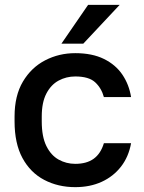

<svg xmlns="http://www.w3.org/2000/svg" viewBox="-20 -760 595 791"><path d="M290 11Q219 11 162 -19Q105 -49 72.5 -109Q40 -169 40 -260V-280Q40 -366 74.5 -424Q109 -482 166 -511.5Q223 -541 290 -541Q360 -541 408.5 -517Q457 -493 484.5 -452Q512 -411 520 -360H408Q398 -397 372 -421Q346 -445 290 -445Q253 -445 221.5 -428Q190 -411 171 -374.5Q152 -338 152 -280V-260Q152 -197 171 -158.5Q190 -120 221.5 -102.5Q253 -85 290 -85Q337 -85 366 -106Q395 -127 408 -170H520Q510 -114 478.5 -73.5Q447 -33 399 -11Q351 11 290 11ZM233 -580 343 -740H473L323 -580Z"/></svg>

Font: Golos Text Medium
Style: Regular
Weight: 500
Designer: A.Korolkova, Vitaly Kuzmin
Foundry: ParaType Ltd
Version: Version 2.004